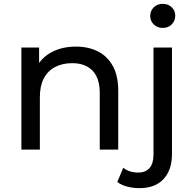

<svg xmlns="http://www.w3.org/2000/svg" viewBox="-20 -777 1004 997"><path d="M91 0V-530H183V-387L168 -425Q194 -477 248 -506Q302 -535 374 -535Q439 -535 488.5 -510Q538 -485 566 -434Q594 -383 594 -305V0H498V-294Q498 -371 460.5 -410Q423 -449 355 -449Q304 -449 266 -429Q228 -409 207.5 -370Q187 -331 187 -273V0ZM704 200Q671 200 640.5 192Q610 184 589 168L620 94Q650 119 698 119Q736 119 756.5 95.5Q777 72 777 26V-530H873V24Q873 105 829.5 152.5Q786 200 704 200ZM825 -632Q797 -632 778.5 -650Q760 -668 760 -694Q760 -721 778.5 -739Q797 -757 825 -757Q853 -757 871.5 -739.5Q890 -722 890 -696Q890 -669 872 -650.5Q854 -632 825 -632Z"/></svg>

Font: Montserrat Thin Medium
Style: Regular
Weight: 500
Version: Version 9.000